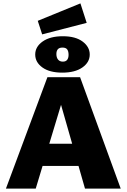

<svg xmlns="http://www.w3.org/2000/svg" viewBox="-20 -1114 748 1134"><path d="M482 0 323 -556H359L191 0H15L260 -658H453L693 0ZM129 -134 180 -265H485L550 -134ZM229 -911 203 -991 455 -1094 492 -979ZM348 -685Q273 -685 230.5 -715.5Q188 -746 188 -792Q188 -838 232 -869Q276 -900 351 -900Q426 -900 468 -868.5Q510 -837 510 -792Q510 -746 466.5 -715.5Q423 -685 348 -685ZM351 -750Q369 -750 377 -761Q385 -772 385 -790Q385 -811 377 -822Q369 -833 349 -833Q330 -833 321.5 -823Q313 -813 313 -795Q313 -774 323 -762Q333 -750 351 -750Z"/></svg>

Font: Ysabeau SC Black
Style: Regular
Weight: 900
Designer: Christian Thalmann (Catharsis Fonts)
Version: Version 2.001;gftools[0.9.30]; featfreeze: smcp